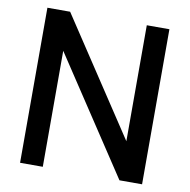

<svg xmlns="http://www.w3.org/2000/svg" viewBox="-80 -799 867 878"><g transform="rotate(10 353.0 -360.0)"><path d="M175.5 0V-538.5L531.5 0H636.5V-720H531.5V-181.5L175.5 -720H70V0Z"/></g></svg>

Font: Vela Sans SemBd
Style: Regular
Weight: 600
Designer: Principal design: Mikhail Sharanda - project Manrope.
Design modification: Ravid Balaliev
Foundry: Mikhail Sharanda
Version: Version 1.001